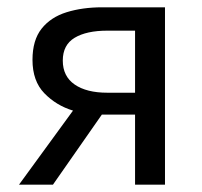

<svg xmlns="http://www.w3.org/2000/svg" viewBox="-20 -506 554 526"><path d="M350 0V-192H260H259L125 0H32L180 -203Q134 -217 101.5 -250.5Q69 -284 69 -342Q69 -396 94 -427.5Q119 -459 162.5 -472.5Q206 -486 260 -486H432V0ZM274 -252H350V-422H274Q217 -422 184.5 -402.5Q152 -383 152 -340Q152 -297 184.5 -274.5Q217 -252 274 -252Z"/></svg>

Font: .
Style: 
Weight: 400
Designer: Paul D. Hunt, Dalton Maag
Foundry: Dalton Maag Ltd
Version: Version 1.200